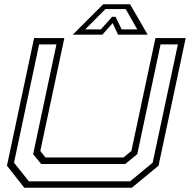

<svg xmlns="http://www.w3.org/2000/svg" viewBox="-20 -878 888 898"><path d="M93.5 0 12.5 -103 139.5 -700H281L168.5 -172L192.5 -141.5H557.5L594.5 -172L707 -700H848.5L721.5 -103L596.5 0ZM115 -30H588.5L694 -117L812 -670.5H731L622 -157L565.5 -111H172.5L135 -157L244 -670.5H163L45.5 -117ZM462.5 -858H588.5L670.5 -716H532L507 -770L459 -716H320.5ZM473 -835.5 378.5 -740.5H451.5L504.5 -799.5H520.5L549 -740.5H622L568 -835.5Z"/></svg>

Font: Tourney Expanded Light
Style: Italic
Weight: 300
Width: 7
Italic angle: -12°
Designer: Tyler Finck
Foundry: Etcetera Type Co
Version: Version 1.010; ttfautohint (v1.8.3)